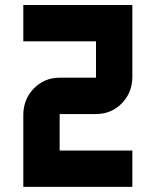

<svg xmlns="http://www.w3.org/2000/svg" viewBox="-20 -728 606 748"><path d="M495.6 -425.3Q494.1 -364.7 453.4 -324.2Q412.6 -283.7 354 -283.7H212.4V-141.6H495.6V0H70.8V-283.7Q72.3 -343.8 113 -384.5Q153.8 -425.3 212.4 -425.3H354V-566.9H70.8V-708.5H495.6Z"/></svg>

Font: Blazma
Style: Regular
Weight: 400
Designer: GGBotNet
Version: 1.00